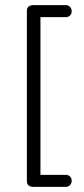

<svg xmlns="http://www.w3.org/2000/svg" viewBox="-20 -628 329 750"><path d="M138 -561V55H237Q247 55 253.5 61.5Q260 68 260 78Q260 88 253.5 95Q247 102 237 102H111Q85 102 85 79V-585Q85 -608 111 -608H237Q247 -608 253.5 -601Q260 -594 260 -584Q260 -574 253.5 -567.5Q247 -561 237 -561Z"/></svg>

Font: Flamenco
Style: Regular
Weight: 400
Designer: Luciano Vergara
Foundry: Luciano Vergara
Version: Version 1.002